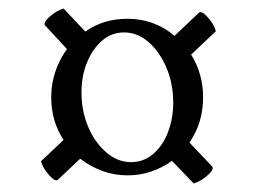

<svg xmlns="http://www.w3.org/2000/svg" viewBox="-20 -528 600 450"><path d="M389 -444 446 -498Q452 -504 466.5 -488Q481 -472 486 -455L428 -400Q456 -355 456 -300Q456 -240 424 -194L477 -138Q483 -132 467 -117.5Q451 -103 434 -98L383 -151Q361 -135 334.5 -126Q308 -117 279 -117Q248 -117 219.5 -127.5Q191 -138 168 -156L116 -107Q110 -101 95.5 -117Q81 -133 76 -150L129 -200Q100 -244 100 -300Q100 -332 110 -361Q120 -390 137 -413L86 -468Q80 -474 96 -488.5Q112 -503 129 -508L180 -454Q222 -484 279 -484Q311 -484 339 -473.5Q367 -463 389 -444ZM287 -148Q317 -148 339.5 -167.5Q362 -187 374 -219Q386 -251 386 -287Q386 -332 370 -369.5Q354 -407 328 -429.5Q302 -452 271 -452Q241 -452 218.5 -432Q196 -412 183.5 -380.5Q171 -349 171 -312Q171 -267 187 -230Q203 -193 229.5 -170.5Q256 -148 287 -148Z"/></svg>

Font: Amiri
Style: Regular
Weight: 400
Designer: Khaled Hosny
Version: Version 0.114